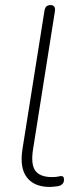

<svg xmlns="http://www.w3.org/2000/svg" viewBox="-20 -731 315 759"><path d="M177 8Q115 8 86 -30Q57 -68 69 -143L156 -690Q158 -701 164 -706Q170 -711 180 -711Q190 -711 194.5 -704.5Q199 -698 197 -686L111 -143Q101 -82 119.5 -56.5Q138 -31 185 -31Q201 -31 209.5 -33Q218 -35 222 -35Q227 -35 230 -32Q233 -29 233 -20Q233 -10 226.5 -3.5Q220 3 209 5Q202 6 192.5 7Q183 8 177 8Z"/></svg>

Font: Nunito ExtraLight
Style: Italic
Weight: 200
Italic angle: -9°
Designer: Vernon Adams
Foundry: Vernon Adams
Version: Version 3.602